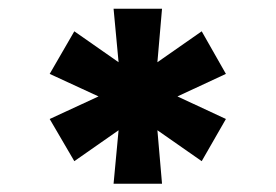

<svg xmlns="http://www.w3.org/2000/svg" viewBox="-20 -748 646 449"><path d="M245.6 -318.4 257.3 -443.4 153.8 -371.1 96.2 -469.7 210.4 -522.5 96.2 -575.2 153.8 -674.8 257.3 -602.5 245.6 -727.5H358.9L348.1 -602.5L451.7 -674.8L508.3 -575.2L395 -522.5L508.3 -469.7L451.7 -371.1L348.1 -443.4L358.9 -318.4Z"/></svg>

Font: Inter 17pt Black
Style: Regular
Weight: 900
Version: Version 4.001;git-66647c0bb